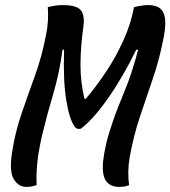

<svg xmlns="http://www.w3.org/2000/svg" viewBox="-20 -728 670 755"><path d="M124 0Q115 3 105.5 5Q96 7 84 7Q53 7 34.5 -23Q16 -53 27 -126Q39 -206 64 -279Q89 -352 116.5 -427.5Q144 -503 161 -590Q167 -619 168.5 -647Q170 -675 168 -700Q185 -704 199 -706Q213 -708 226 -708Q282 -708 298 -687.5Q314 -667 308 -624Q297 -545 296.5 -476Q296 -407 312 -340L317 -339Q357 -386 396.5 -445Q436 -504 465.5 -569.5Q495 -635 507 -700Q524 -704 537.5 -706Q551 -708 561 -708Q600 -708 615 -689.5Q630 -671 630 -639.5Q630 -608 621 -568Q605 -488 579.5 -414.5Q554 -341 529.5 -267Q505 -193 490 -110Q485 -82 484.5 -53Q484 -24 488 0Q471 7 449 7Q415 7 398 -15Q381 -37 385 -91Q389 -126 397.5 -162.5Q406 -199 422 -245Q440 -299 469.5 -369Q499 -439 523 -532L516 -533Q463 -424 404.5 -341Q346 -258 298 -222Q297 -222 294.5 -221.5Q292 -221 290 -221Q282 -221 275 -228Q253 -257 240.5 -334Q228 -411 232 -533L226 -532Q213 -438 189 -357.5Q165 -277 146 -198Q134 -147 128 -100Q122 -53 124 0Z"/></svg>

Font: Recursive Mn Csl St Med
Style: Italic
Weight: 500
Italic angle: -15°
Monospace: yes
Version: Version 1.079;hotconv 1.0.112;makeotfexe 2.5.65598; ttfautoh